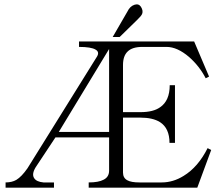

<svg xmlns="http://www.w3.org/2000/svg" viewBox="-20 -870 1040 891"><path d="M502.9 -698.2H535.2L617.2 -778.3Q635.7 -795.9 639.6 -805.7Q645.5 -820.3 633.8 -838.9Q623 -854.5 603.5 -847.7Q583 -840.8 571.3 -816.4ZM5.9 1H230.5V-23.4H181.6Q149.4 -26.4 138.7 -43Q126 -61.5 145.5 -93.8L237.3 -232.4H486.3V-78.1Q486.3 -48.8 460.9 -36.1Q437.5 -23.4 391.6 -23.4V1H895.5L960 -173.8L943.4 -182.6Q899.4 -94.7 832 -53.7Q783.2 -23.4 730.5 -23.4H627Q588.9 -23.4 571.3 -33.2Q550.8 -43.9 550.8 -69.3V-324.2H630.9Q688.5 -324.2 721.7 -303.7Q766.6 -275.4 766.6 -207H792V-474.6H767.6Q767.6 -402.3 722.7 -372.1Q691.4 -349.6 631.8 -349.6H550.8V-568.4Q550.8 -610.4 572.3 -630.9Q593.8 -652.3 640.6 -652.3H752.9Q802.7 -652.3 857.4 -605.5Q905.3 -563.5 934.6 -506.8L950.2 -514.6L880.9 -677.7H346.7V-652.3Q403.3 -652.3 423.8 -639.6Q442.4 -628.9 430.7 -608.4L107.4 -88.9Q80.1 -49.8 55.7 -35.2Q35.2 -23.4 5.9 -23.4ZM486.3 -257.8H252.9L486.3 -642.6Z"/></svg>

Font: Batang
Style: Regular
Weight: 400
Version: Version 2.21